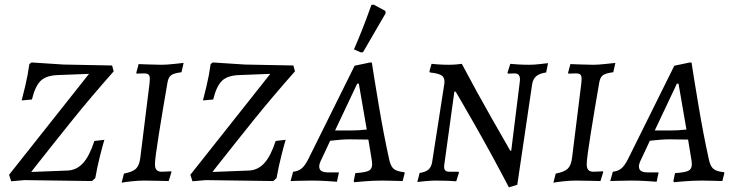

<svg xmlns="http://www.w3.org/2000/svg" viewBox="-20 -775 3146 824"><path d="M85 -2 28 3 19 -25 362 -458 233 -453Q180 -452 155.5 -429Q131 -406 117 -348L73 -344Q77 -358 88.5 -406.5Q100 -455 106 -500L115 -507L253 -498L461 -494L468 -469Q369 -357 292.5 -262Q216 -167 127 -54L114 -37L268 -43Q308 -44 336 -74.5Q364 -105 385 -170L428 -175Q423 -160 410 -109Q397 -58 389 -11L375 2Z M645 -71Q645 -53 652 -45.5Q659 -38 674 -38Q688 -38 699 -39Q710 -40 714 -40L716 -37L704 2Q693 2 661.5 1Q630 0 598 0Q572 0 541.5 3.5Q511 7 502 9L512 -30Q549 -37 563.5 -51Q578 -65 582 -97L622 -419Q623 -426 623 -437Q623 -450 617.5 -455Q612 -460 598 -460L566 -459L565 -463L575 -500Q579 -500 613.5 -498.5Q648 -497 672 -497Q694 -497 726 -500.5Q758 -504 768 -505L759 -465Q727 -461 715 -452.5Q703 -444 699 -422Q679 -307 662 -200.5Q645 -94 645 -71Z M863 -2 806 3 797 -25 1140 -458 1011 -453Q958 -452 933.5 -429Q909 -406 895 -348L851 -344Q855 -358 866.5 -406.5Q878 -455 884 -500L893 -507L1031 -498L1239 -494L1246 -469Q1147 -357 1070.5 -262Q994 -167 905 -54L892 -37L1046 -43Q1086 -44 1114 -74.5Q1142 -105 1163 -170L1206 -175Q1201 -160 1188 -109Q1175 -58 1167 -11L1153 2Z M1715 -36 1717 -33 1708 2Q1698 2 1672.5 1Q1647 0 1621 0Q1583 0 1546.5 3Q1510 6 1500 7L1498 2L1505 -32Q1549 -35 1563 -42.5Q1577 -50 1577 -69Q1577 -82 1574 -97L1561 -176L1481 -177Q1448 -177 1397 -171L1361 -94Q1350 -73 1350 -61Q1350 -47 1359.5 -41Q1369 -35 1391 -35H1434V-32L1426 5Q1416 4 1382.5 2Q1349 0 1316 0Q1286 0 1260.5 1Q1235 2 1227 2L1238 -38Q1260 -40 1275 -52.5Q1290 -65 1305 -96L1502 -493L1569 -507L1576 -506Q1582 -464 1604.5 -329.5Q1627 -195 1650 -92Q1656 -62 1669.5 -50.5Q1683 -39 1715 -36ZM1484 -215Q1518 -215 1554 -219L1520 -416H1513L1418 -215ZM1538 -551 1529 -550 1499 -563Q1535 -644 1574 -754L1584 -755L1634 -728L1635 -718Z M2211 -426Q2215 -460 2189 -460L2160 -459L2158 -463L2170 -501Q2179 -500 2202.5 -498.5Q2226 -497 2250 -497Q2271 -497 2297.5 -500Q2324 -503 2332 -504L2324 -464Q2296 -460 2282 -448.5Q2268 -437 2264 -415L2200 18L2164 29Q2090 -113 2012.5 -248.5Q1935 -384 1935 -382H1930L1887 -70L1886 -60Q1886 -48 1891.5 -43Q1897 -38 1909 -38H1947L1950 -35L1938 3Q1929 2 1904 1Q1879 0 1851 0Q1830 0 1804.5 2.5Q1779 5 1771 6L1781 -33Q1806 -36 1819 -47.5Q1832 -59 1835 -82L1887 -416Q1890 -440 1877 -450Q1864 -460 1825 -464Q1823 -468 1823 -469L1832 -501Q1840 -500 1861.5 -498.5Q1883 -497 1905 -497Q1922 -497 1939.5 -498.5Q1957 -500 1962 -501Q2026 -380 2089 -269.5Q2152 -159 2170 -128H2174Z M2498 -71Q2498 -53 2505 -45.5Q2512 -38 2527 -38Q2541 -38 2552 -39Q2563 -40 2567 -40L2569 -37L2557 2Q2546 2 2514.5 1Q2483 0 2451 0Q2425 0 2394.5 3.5Q2364 7 2355 9L2365 -30Q2402 -37 2416.5 -51Q2431 -65 2435 -97L2475 -419Q2476 -426 2476 -437Q2476 -450 2470.5 -455Q2465 -460 2451 -460L2419 -459L2418 -463L2428 -500Q2432 -500 2466.5 -498.5Q2501 -497 2525 -497Q2547 -497 2579 -500.5Q2611 -504 2621 -505L2612 -465Q2580 -461 2568 -452.5Q2556 -444 2552 -422Q2532 -307 2515 -200.5Q2498 -94 2498 -71Z M3087 -36 3089 -33 3080 2Q3070 2 3044.5 1Q3019 0 2993 0Q2955 0 2918.5 3Q2882 6 2872 7L2870 2L2877 -32Q2921 -35 2935 -42.5Q2949 -50 2949 -69Q2949 -82 2946 -97L2933 -176L2853 -177Q2820 -177 2769 -171L2733 -94Q2722 -73 2722 -61Q2722 -47 2731.5 -41Q2741 -35 2763 -35H2806V-32L2798 5Q2788 4 2754.5 2Q2721 0 2688 0Q2658 0 2632.5 1Q2607 2 2599 2L2610 -38Q2632 -40 2647 -52.5Q2662 -65 2677 -96L2874 -493L2941 -507L2948 -506Q2954 -464 2976.5 -329.5Q2999 -195 3022 -92Q3028 -62 3041.5 -50.5Q3055 -39 3087 -36ZM2856 -215Q2890 -215 2926 -219L2892 -416H2885L2790 -215Z"/></svg>

Font: Alegreya SC
Style: Italic
Weight: 400
Italic angle: -7°
Designer: Juan Pablo del Peral
Foundry: Huerta Tipografica
Version: Version 2.007; ttfautohint (v1.6)